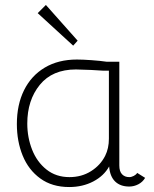

<svg xmlns="http://www.w3.org/2000/svg" viewBox="-20 -745 621 774"><path d="M565 -28Q555 -11 537.5 -2Q520 7 501 7Q465 7 444 -13.5Q423 -34 420 -74Q399 -36 356 -13.5Q313 9 259 9Q190 9 142.5 -25.5Q95 -60 71.5 -117.5Q48 -175 48 -245Q48 -323 77 -381.5Q106 -440 160.5 -472.5Q215 -505 290 -505Q313 -505 348.5 -502.5Q384 -500 411 -496H461V-78Q461 -54 472 -42.5Q483 -31 501 -31Q510 -31 519.5 -36Q529 -41 533 -48ZM419 -460Q403 -459 347 -463L286 -465Q191 -465 140.5 -403Q90 -341 90 -247Q90 -191 109.5 -141.5Q129 -92 167.5 -61.5Q206 -31 260 -31Q309 -31 347 -55Q385 -79 404 -117Q419 -147 419 -186ZM132 -692 165 -725 293 -581 275 -561Z"/></svg>

Font: Bellota Light
Style: Regular
Weight: 300
Designer: Kemie Guaida
Foundry: Kemie Guaida
Version: Version 4.001